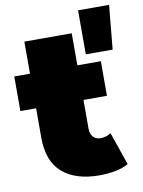

<svg xmlns="http://www.w3.org/2000/svg" viewBox="-87 -831 671 902"><g transform="rotate(-10 248.5 -380.5)"><path d="M314 10Q201 10 138 -44.5Q75 -99 75 -212V-670H301V-214Q301 -189 314.5 -175Q328 -161 348 -161Q377 -161 399 -176L453 -19Q427 -4 390.5 3Q354 10 314 10ZM0 -352V-517H413V-352ZM349 -561V-771H497L477 -561Z"/></g></svg>

Font: MOST Montserrat Black
Style: Regular
Weight: 900
Designer: Julieta Ulanovsky
Foundry: Julieta Ulanovsky
Version: Version 8.000;March 11, 2024;FontCreator 15.0.0.2926 64-bit